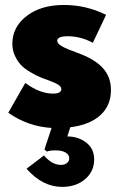

<svg xmlns="http://www.w3.org/2000/svg" viewBox="-20 -499 484 770"><path d="M13.2 -46.8 81.4 -166.4Q139.1 -123.6 192.7 -123.6Q225.9 -123.6 225.9 -141.8Q225.9 -150.5 215.5 -158Q205 -165.5 178.2 -175.5Q155 -183.6 139.3 -190.2Q123.6 -196.8 100.9 -210.2Q78.2 -223.6 64.3 -238.2Q50.5 -252.7 40 -275Q29.5 -297.3 29.5 -323.6Q29.5 -390.5 86.8 -434.8Q144.1 -479.1 236.4 -479.1Q325.5 -479.1 405.5 -439.5L352.3 -327.3Q304.5 -353.6 250.9 -353.6Q209.5 -353.6 209.5 -335Q209.5 -324.5 228 -313.6Q246.4 -302.7 290 -287.3Q359.1 -262.7 392 -226.6Q425 -190.5 425 -137.7Q425 -75.5 382.3 -36.8Q339.5 1.8 261.8 11.4L250 48.2Q293.6 48.2 325.7 72.7Q357.7 97.3 357.7 140Q357.7 188.2 321.6 219.3Q285.5 250.5 229.1 250.5Q150.5 250.5 86.4 177.7L156.4 124.5Q188.6 162.3 224.5 162.3Q239.5 162.3 248.6 154.8Q257.7 147.3 257.7 135.5Q257.7 121.4 243 112.7Q228.2 104.1 204.1 104.1Q176.8 104.1 168.6 109.1L158.2 100.5L186.8 14.1Q91.4 8.2 13.2 -46.8Z"/></svg>

Font: Spartan MB Black
Style: Regular
Weight: 900
Designer: Matt Bailey, Mirko Velimirovic
Foundry: Matt Bailey
Version: Version 1.005